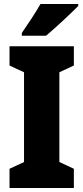

<svg xmlns="http://www.w3.org/2000/svg" viewBox="-20 -947 420 967"><path d="M374 -917V-927H184C159 -883 123 -829 90 -781V-767H212C263 -810 340 -882 374 -917ZM352 0V-97L279 -131V-583L352 -617V-714H28V-617L101 -583V-131L28 -97V0Z"/></svg>

Font: Noto Sans Gurmukhi Condensed Black
Style: Regular
Weight: 900
Width: 3
Designer: Jelle Bosma - Monotype Design Team
Foundry: Monotype Imaging Inc.
Version: Version 2.004